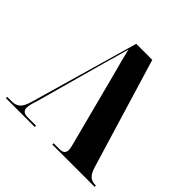

<svg xmlns="http://www.w3.org/2000/svg" viewBox="-180 -882 1050 1050"><g transform="rotate(45 345.5 -357.0)"><path d="M331 -507Q322 -539 311 -582Q300 -625 291 -662Q271 -588 249 -513L137 -108Q130 -88 126 -71.5Q122 -55 122 -43Q122 -10 163 -10H228V0H5V-10H42Q69 -10 87 -24.5Q105 -39 118 -82L299 -714H423L616 -75Q627 -39 643.5 -24.5Q660 -10 686 -10H691V0H364V-10H409Q431 -10 440 -18.5Q449 -27 449 -43Q449 -52 446 -65Q443 -78 439 -93Z"/></g></svg>

Font: Noto Serif Display SemiCondensed ExtraBold
Style: Regular
Weight: 800
Width: 4
Designer: Monotype Design Team
Foundry: Monotype Imaging Inc.
Version: Version 2.009